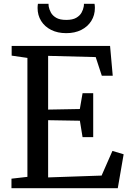

<svg xmlns="http://www.w3.org/2000/svg" viewBox="-20 -983 675 1003"><path d="M123.2 -59.1V-680.5L40.9 -692.4V-743H555L568.9 -587.5H511.8L479.9 -684.8L231.4 -691.2V-410.5L397 -413.5L411.3 -496H466.9V-266.5H411.3L397.3 -352.3L231.4 -355.1V-56.2L510.7 -65.8L567.3 -194.6L625.9 -177L595.3 0H39.9V-49.6ZM326 -809.8Q281 -809.8 247.4 -826.7Q213.8 -843.5 195 -873.4Q176.3 -903.4 176.3 -941.5Q176.3 -947 176.8 -952.5Q177.3 -958.1 178.1 -963.1H233.5Q233.5 -960.7 233.7 -957Q234 -953.2 234.5 -948.8Q237.3 -933.3 246 -917.2Q254.8 -901.1 273.7 -890.1Q292.6 -879 326 -879Q359.3 -879 378.2 -890Q397.2 -901 406 -917Q414.8 -933.1 417.4 -948.8Q418.4 -953.2 418.4 -957Q418.4 -960.7 418.4 -963.1H473.8Q474.8 -958.1 475.2 -952.6Q475.7 -947.1 475.7 -941.7Q475.7 -903.5 456.9 -873.6Q438.2 -843.6 404.5 -826.7Q370.9 -809.8 326 -809.8Z"/></svg>

Font: Merriweather Light
Style: Regular
Weight: 300
Designer: Eben Sorkin
Foundry: Eben Sorkin
Version: Version 2.100